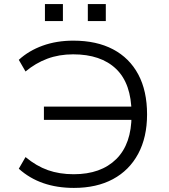

<svg xmlns="http://www.w3.org/2000/svg" viewBox="-20 -912 829 940"><path d="M342 8Q259 8 191.5 -15.5Q124 -39 72 -86L105 -143Q158 -99 214.5 -79Q271 -59 341 -59Q474 -59 549 -133Q624 -207 624 -348L646 -325H195V-390H646L624 -359Q623 -503 548.5 -574.5Q474 -646 338 -646Q269 -646 211.5 -624.5Q154 -603 105 -562L72 -619Q121 -664 189 -688.5Q257 -713 339 -713Q453 -713 533.5 -670.5Q614 -628 657 -547.5Q700 -467 700 -352Q700 -240 656.5 -159Q613 -78 533 -35Q453 8 342 8ZM410 -809V-892H498V-809ZM200 -809V-892H288V-809Z"/></svg>

Font: Nunito Sans 7pt SemiExpanded Light
Style: Regular
Weight: 300
Width: 6
Designer: Vernon Adams
Foundry: Vernon Adams
Version: Version 3.101;gftools[0.9.27]